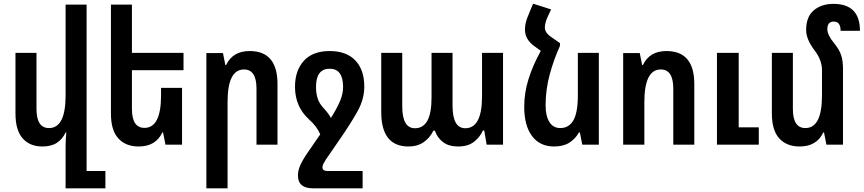

<svg xmlns="http://www.w3.org/2000/svg" viewBox="-20 -785 4687 1042"><path d="M450 143V-760H336V-267Q336 -90 246 -90Q178 -90 178 -194V-498H64V-169Q64 -78 103 -34Q142 10 210 10Q259 10 289.5 -10.5Q320 -31 336 -66H340Q338 -47 337 -28.5Q336 -10 336 8V237H552V143Z M861 -66H865L878 0H968V-308H854V-267Q854 -91 764 -91Q696 -91 696 -194V-404H976V-498H696V-760H582V-169Q582 -78 622 -34Q662 10 733 10Q825 10 861 -66Z M1100 237H1215V-231Q1215 -408 1304 -408Q1372 -408 1372 -304V0H1486V-329Q1486 -508 1335 -508Q1243 -508 1207 -432H1203L1190 -497H1100Z M1948 143H1757Q1730 143 1730 123Q1730 113 1735.5 103Q1741 93 1749 80L1822 -26Q1887 -120 1922 -184Q1957 -248 1957 -315Q1957 -406 1908.5 -457Q1860 -508 1769 -508Q1677 -508 1629 -455Q1581 -402 1581 -314Q1581 -207 1656 -138Q1700 -99 1718 -56L1645 50Q1617 92 1607 118Q1597 144 1597 167Q1597 237 1678 237H1948ZM1740 -194Q1713 -222 1704 -250.5Q1695 -279 1695 -313Q1695 -412 1769 -412Q1842 -412 1842 -313Q1842 -277 1826 -238Q1810 -199 1776 -145Q1762 -170 1740 -194Z M2197 10Q2246 10 2280 -14Q2314 -38 2332 -76H2340Q2353 -38 2384 -14Q2415 10 2466 10Q2520 10 2552.5 -15.5Q2585 -41 2601 -77H2608L2621 0H2710V-498H2596V-262Q2596 -89 2505 -89Q2436 -89 2436 -212V-498H2322V-254Q2322 -89 2232 -89Q2163 -89 2163 -208V-498H2049V-177Q2049 10 2197 10Z M3122 -66H3127L3140 0H3230V-498H3116V-267Q3116 -173 3091.5 -131.5Q3067 -90 3021 -90Q2982 -90 2961.5 -123Q2941 -156 2941 -213Q2941 -298 2963 -379.5Q2985 -461 3019 -536V-551L2976 -581Q2937 -606 2937 -635Q2937 -660 2951 -691L2971 -734L2873 -765L2845 -697Q2829 -659 2829 -624Q2829 -572 2878 -536L2915 -509Q2872 -431 2848.5 -356.5Q2825 -282 2825 -205Q2825 -103 2867.5 -46.5Q2910 10 2987 10Q3037 10 3069.5 -10.5Q3102 -31 3122 -66Z M3362 0H3477V-231Q3477 -408 3566 -408Q3634 -408 3634 -304V0H3748V-329Q3748 -508 3597 -508Q3505 -508 3469 -432H3465L3452 -497H3362ZM3871 0V-498H3989V-94H4098V0Z M4555 -410Q4555 -456 4545 -485.5Q4535 -515 4512 -544Q4470 -594 4470 -626Q4470 -668 4505 -668Q4542 -668 4542 -618H4647Q4647 -764 4503 -764Q4438 -764 4396.5 -729Q4355 -694 4355 -622Q4355 -571 4402 -510Q4441 -458 4441 -405V-267Q4441 -90 4351 -90Q4283 -90 4283 -194V-498H4169V-169Q4169 -78 4209 -34Q4249 10 4320 10Q4412 10 4448 -66H4452L4465 0H4555Z"/></svg>

Font: Noto Sans Armenian Condensed Semi
Style: Regular
Weight: 600
Width: 3
Designer: Monotype Design Team
Foundry: Monotype Imaging Inc.
Version: Version 1.901